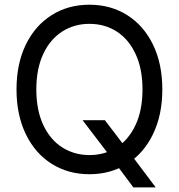

<svg xmlns="http://www.w3.org/2000/svg" viewBox="-20 -737 767 823"><path d="M429.7 -221.7H334L454.1 -64.5L474.6 -37.1L551.8 66.4H647.5L530.3 -89.8L507.8 -119.1ZM635.7 -161.6C662.4 -216.6 675.8 -280.6 675.8 -353.5C675.8 -427.1 662.4 -491.2 635.7 -545.9C609 -600.6 572.1 -642.7 524.9 -672.4C477.7 -702 423.8 -716.8 363.3 -716.8C302.7 -716.8 248.9 -702 201.7 -672.4C154.5 -642.7 117.5 -600.6 90.8 -545.9C64.1 -491.2 50.8 -427.1 50.8 -353.5C50.8 -280.6 64.1 -216.6 90.8 -161.6C117.5 -106.6 154.5 -64.3 201.7 -34.7C248.9 -5 302.7 9.8 363.3 9.8C423.8 9.8 477.7 -5 524.9 -34.7C572.1 -64.3 609 -106.6 635.7 -161.6ZM561 -505.9C580.9 -463.5 590.8 -412.8 590.8 -353.5C590.8 -294.3 580.9 -243.5 561 -201.2C541.2 -158.9 514.2 -126.8 480 -105C445.8 -83.2 406.9 -72.3 363.3 -72.3C320.3 -72.3 281.6 -83.2 247.1 -105C212.6 -126.8 185.4 -158.9 165.5 -201.2C145.7 -243.5 135.7 -294.3 135.7 -353.5C135.7 -412.8 145.7 -463.5 165.5 -505.9C185.4 -548.2 212.6 -580.2 247.1 -602.1C281.6 -623.9 320.3 -634.8 363.3 -634.8C406.9 -634.8 445.8 -623.9 480 -602.1C514.2 -580.2 541.2 -548.2 561 -505.9Z"/></svg>

Font: Pretendard Variable
Style: Regular
Weight: 400
Designer: Base glyphs from Inter by Rasmus Andersson; Hangeul glyphs from Noto Sans CJK(Source Han Sans) by Jang Soo-young and Kan
Foundry: Kil Hyung-jin
Version: Version 1.309;Glyphs 3.2 (3225)